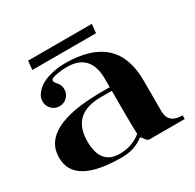

<svg xmlns="http://www.w3.org/2000/svg" viewBox="-162 -915 1117 1101"><g transform="rotate(-30 397.0 -364.0)"><path d="M108.6 -493.9Q108.6 -519 123.8 -540.5Q156.7 -586.7 224.6 -605.5Q275.6 -620.1 328.6 -620.1Q670.9 -620.1 670.9 -309.6V-106Q670.9 -23.9 764.6 -23.9V0H530.3Q518.6 0 505.6 -19.5Q492.7 -39.1 488 -36.1Q429 10.7 342.8 10.7Q29.3 10.7 29.3 -167Q29.3 -373 430.7 -373H483.4V-426.8Q483.4 -596.2 328.6 -596.2Q286.6 -596.2 245.6 -586.9Q219 -581.1 219 -567.1Q219 -557.6 231.4 -544.4Q252.4 -523.9 252.4 -493.7Q252.4 -463.9 231.4 -442.9Q210.4 -421.9 180.7 -421.9Q150.9 -421.9 129.9 -442.9Q108.9 -463.9 108.6 -493.9ZM483.4 -349.1H411.1Q216.8 -349.1 216.8 -167Q216.8 -13.2 342.8 -13.2Q426 -13.2 485.8 -62.5Q483.4 -135.3 483.4 -215.1ZM570.1 -680.4H148.2L154.1 -739H575.9Z"/></g></svg>

Font: itsadzoke
Style: Regular
Weight: 700
Width: 7
Version: Version 0.45